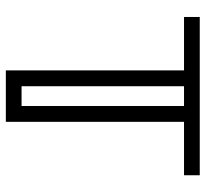

<svg xmlns="http://www.w3.org/2000/svg" viewBox="-44 -678 721 674"><g transform="rotate(90 317.0 -340.5)"><path d="M407.2 0H226.6V-625.5H39.1V-680.7H594.7V-625.5H407.2ZM351.6 -55.2V-625.5H282.2V-55.2Z"/></g></svg>

Font: X Company
Style: Regular
Weight: 400
Designer: GGBotNet
Foundry: GGBotNet
Version: 0.90